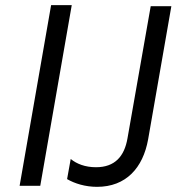

<svg xmlns="http://www.w3.org/2000/svg" viewBox="-20 -720 698 744"><path d="M56 0H136L258 -700H178ZM356 4C468 4 534 -69 554 -180L644 -696H564L474 -184C462 -114 425 -72 352 -72C310 -72 277 -85 254 -104L240 -26C269 -9 310 4 356 4Z"/></svg>

Font: Fixel Display 20240404
Style: Italic
Weight: 400
Italic angle: -10°
Designer: AlfaBravo + MacPaw
Foundry: Kyrylo Tkachov, Marchela Mozhyna, Serhii Makarenko, Maria Weinstein, Zakhar Kryvoshyya
Version: Version 1.211;Glyphs 3.2 (3225)